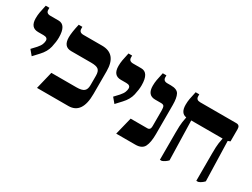

<svg xmlns="http://www.w3.org/2000/svg" viewBox="-54 -1142 2154 1644"><g transform="rotate(30 1023.0 -320.0)"><path d="M155 -212 206 -267Q252 -316 264.5 -370.5Q277 -425 277 -467Q277 -592 201 -592H121Q79 -592 79 -628V-647H43Q32 -598 27 -570Q22 -542 22 -512Q22 -419 99 -419H153Q194 -419 194 -388Q194 -372 186.5 -352Q179 -332 156 -306L114 -261Z M330 0H640Q775 0 775 -197V-422Q775 -592 632 -592H447Q405 -592 405 -629V-647H369Q349 -560 349 -512Q349 -419 426 -419H625Q675 -419 695 -403Q715 -387 715 -342V-249Q715 -208 694 -190.5Q673 -173 620 -173H372Z M973 -212 1024 -267Q1070 -316 1082.5 -370.5Q1095 -425 1095 -467Q1095 -592 1019 -592H939Q897 -592 897 -628V-647H861Q850 -598 845 -570Q840 -542 840 -512Q840 -419 917 -419H971Q1012 -419 1012 -388Q1012 -372 1004.5 -352Q997 -332 974 -306L932 -261Z M1113 0H1302Q1367 0 1388.5 -42Q1410 -84 1410 -167V-455Q1410 -524 1392 -558Q1374 -592 1312 -592H1277Q1236 -592 1236 -629V-647H1200Q1189 -598 1184 -570Q1179 -542 1179 -512Q1179 -419 1256 -419H1314Q1337 -419 1344 -407.5Q1351 -396 1351 -364V-210Q1351 -173 1321 -173H1156Z M1623 -30 1613 -419H1923V-417Q1919 -399 1914 -366.5Q1909 -334 1909 -261V7H1927Q1957 -3 1982 -30L1971 -423L1994 -432V-554Q1994 -592 1959 -592H1602Q1561 -592 1561 -628V-647H1525Q1514 -599 1509 -570.5Q1504 -542 1504 -512Q1504 -429 1563 -420V-419Q1559 -400 1554 -367Q1549 -334 1549 -261V7H1568Q1598 -4 1623 -30Z"/></g></svg>

Font: Noto Serif Hebrew SemiCondensed Extra
Style: Regular
Weight: 800
Width: 4
Designer: Monotype Design Team
Foundry: Monotype Imaging Inc.
Version: Version 1.901